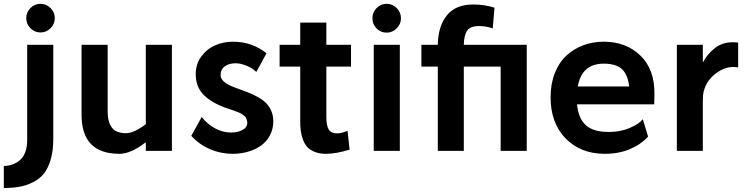

<svg xmlns="http://www.w3.org/2000/svg" viewBox="-31 -782 3853 995"><path d="M179.2 -762.2Q209 -762.2 231 -740.2Q252.9 -718.3 252.9 -688Q252.9 -657.7 231 -635.7Q209 -613.8 179.2 -613.8Q148.4 -613.8 126.7 -635.7Q105 -657.7 105 -688Q105 -718.3 126.7 -740.2Q148.4 -762.2 179.2 -762.2ZM-11.2 78.1Q5.9 77.6 21 74.2Q36.1 70.8 53 61.5Q69.8 52.2 82 38.1Q94.2 23.9 102.1 -0.2Q109.9 -24.4 109.9 -56.2V-549.8H245.1V-61Q245.1 0.5 231.4 45.9Q217.8 91.3 195.6 118.7Q173.3 146 139.2 162.8Q105 179.7 69.8 185.8Q34.7 191.9 -11.2 192.9Z M724.6 -549.8H859.9V0H724.6V-44.9Q647.5 15.1 587.9 15.1Q391.6 15.1 391.6 -187V-549.8H526.9V-203.1Q526.9 -150.9 548.3 -121.3Q569.8 -91.8 622.6 -91.8Q662.1 -91.8 724.6 -138.2Z M1350.1 -505.9 1297.4 -409.2Q1275.4 -429.7 1245.6 -441.9Q1215.8 -454.1 1189.5 -454.1Q1156.2 -454.1 1134.3 -438.5Q1112.3 -422.9 1112.3 -393.1Q1112.3 -375 1127.4 -360.8Q1142.6 -346.7 1166.5 -336.4Q1190.4 -326.2 1219.5 -316.2Q1248.5 -306.2 1277.8 -293Q1307.1 -279.8 1331.1 -262.5Q1355 -245.1 1370.1 -217.3Q1385.3 -189.5 1385.3 -153.8Q1385.3 -113.3 1367.9 -80.6Q1350.6 -47.9 1321.3 -27.3Q1292 -6.8 1254.6 4.2Q1217.3 15.1 1175.3 15.1Q1113.3 15.1 1057.1 -9Q1001 -33.2 960.4 -78.1L1014.2 -175.8Q1043.5 -138.2 1083.7 -116.7Q1124 -95.2 1166 -95.2Q1200.7 -95.2 1225.6 -108.4Q1250.5 -121.6 1250.5 -145Q1250.5 -153.3 1248 -160.6Q1245.6 -168 1242.7 -173.1Q1239.7 -178.2 1232.4 -183.6Q1225.1 -189 1219.7 -192.4Q1214.4 -195.8 1202.9 -200.4Q1191.4 -205.1 1183.8 -207.8Q1176.3 -210.4 1160.9 -215.6Q1145.5 -220.7 1136.2 -224.1Q1062.5 -251 1022.9 -292Q983.4 -333 983.4 -397.9Q983.4 -450.7 1012.7 -490Q1042 -529.3 1085 -547.6Q1127.9 -565.9 1176.3 -565.9Q1275.4 -565.9 1350.1 -505.9Z M1788.1 -437H1660.2V-176.8Q1660.2 -130.9 1672.6 -110.8Q1685.1 -90.8 1715.8 -90.8Q1721.7 -90.8 1727.5 -91.6Q1733.4 -92.3 1739.5 -94Q1745.6 -95.7 1749.3 -96.7Q1752.9 -97.7 1760.3 -100.3Q1767.6 -103 1770 -104L1780.8 -6.8Q1711.4 15.1 1658.2 15.1Q1625.5 15.1 1601.1 5.6Q1576.7 -3.9 1562.3 -19.3Q1547.9 -34.7 1539.1 -58.3Q1530.3 -82 1527.3 -106.4Q1524.4 -130.9 1524.9 -162.1V-437H1418V-549.8H1524.9V-665H1660.2V-549.8H1788.1Z M1972.7 -762.2Q2002.9 -762.2 2024.9 -740Q2046.9 -717.8 2046.9 -687Q2046.9 -657.2 2024.7 -635Q2002.4 -612.8 1972.7 -612.8Q1941.9 -612.8 1920.4 -634.8Q1898.9 -656.7 1898.9 -687Q1898.9 -717.8 1920.4 -740Q1941.9 -762.2 1972.7 -762.2ZM2041 0H1905.8V-549.8H2041Z M2698.7 -549.8V0H2563.5V-437H2372.6V0H2237.8V-437H2152.8V-549.8H2237.8Q2239.3 -645.5 2284.4 -702.1Q2329.6 -758.8 2422.4 -758.8Q2478 -758.8 2531.7 -742.2L2522.5 -634.8Q2488.3 -647 2451.7 -647Q2406.2 -647 2389.9 -623.3Q2373.5 -599.6 2372.6 -549.8Z M3097.7 -565.9Q3213.9 -565.9 3288.1 -493.7Q3362.3 -421.4 3360.4 -293.9L3359.4 -241.2H2959.5Q2966.3 -168 3005.1 -133.1Q3043.9 -98.1 3124.5 -98.1Q3184.1 -98.1 3232.4 -118.9Q3280.8 -139.6 3300.3 -164.1L3327.6 -74.2Q3289.6 -32.7 3232.4 -8.8Q3175.3 15.1 3103.5 15.1Q2977.5 15.1 2899.9 -64.9Q2822.3 -145 2822.3 -277.8Q2822.3 -347.2 2844 -402.6Q2865.7 -458 2903.8 -493.4Q2941.9 -528.8 2991.5 -547.4Q3041 -565.9 3097.7 -565.9ZM3097.7 -452.1Q2983.9 -452.1 2963.4 -334H3229.5Q3222.7 -395 3192.4 -423.6Q3162.1 -452.1 3097.7 -452.1Z M3765.1 -563Q3784.7 -563 3794.4 -561V-432.1Q3784.2 -435.1 3771.5 -435.1Q3721.2 -435.1 3675 -398.7Q3628.9 -362.3 3615.2 -306.2Q3611.3 -289.1 3611.3 -262.2V0H3476.6V-549.8H3611.3V-458Q3635.7 -503.9 3674.6 -533.4Q3713.4 -563 3765.1 -563Z"/></svg>

Font: Stilu SemiBold
Style: Regular
Weight: 600
Designer: Genilson Lima Santos
Foundry: Genilson Lima Santos
Version: Version 1.200;PS 001.200;hotconv 1.0.88;makeotf.lib2.5.64775